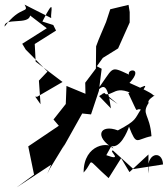

<svg xmlns="http://www.w3.org/2000/svg" viewBox="-47 -674 724 829"><path d="M381 -259 403 -273 461 -225 394 -271C449 -249 441 -324 556 -252C578 -313 614 -319 507 -272C558 -165 531 -210 561 -201C534 -161 545 -155 462 -111C385 -140 357 -84 443 -33C429 -63 314 -56 314 71C365 16 316 1 422 95L476 9L512 69L594 -7V75C579 -14 654 -30 657 36L529 56L441 -24C418 -26 490 25 412 -4C440 -56 459 -82 421 -49C469 -16 506 -114 510 -127C544 -40 540 -73 607 -86C600 -183 562 -179 595 -230C586 -239 617 -261 621 -261C603 -265 640 -260 512 -316C575 -383 500 -378 510 -352C422 -392 449 -386 363 -272C395 -303 415 -331 432 -206ZM105 -257 113 -256 223 -320 107 -408 103 -484 195 -542 183 -566 136 -581C195 -698 170 -619 174 -596L59 -654C81 -615 41 -652 -27 -559C-31 -600 77 -565 83 -607L155 -552L49 -485L64 -460L158 -365L121 -326L128 -224ZM157 77 169 53 233 -52 224 -34 308 -184 346 -180 380 -282 392 -377 371 -388 397 -424 463 -465 513 -577V-622L508 -653L429 -634L411 -579C397 -544 381 -511 368 -474L367 -378L321 -317L322 -269L240 -303L237 -225L184 -158L207 -131L75 -42L100 80L25 135L174 37Z"/></svg>

Font: Charger Distortion
Style: 2
Weight: 400
Designer: Jasper
Foundry: Cannot Into Space Fonts
Version: Version 0.98